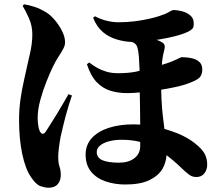

<svg xmlns="http://www.w3.org/2000/svg" viewBox="-20 -814 1040 897"><path d="M424 -738Q447 -725 476.5 -717.5Q506 -710 533 -710Q573 -710 608.5 -714.5Q644 -719 673.5 -725.5Q703 -732 724 -739Q753 -748 768.5 -757.5Q784 -767 790 -767Q810 -767 832 -761Q854 -755 869.5 -741.5Q885 -728 885 -706Q886 -687 878.5 -679.5Q871 -672 859 -666Q831 -653 794 -644Q757 -635 720 -629Q715 -628 711 -628Q724 -624 732 -619Q747 -612 749 -602Q751 -592 747 -578Q739 -550 736 -511Q764 -519 786 -528Q803 -535 814.5 -541Q826 -547 828 -547Q833 -547 848.5 -546Q864 -545 881.5 -540.5Q899 -536 912 -524Q925 -512 925 -489Q925 -470 916.5 -457Q908 -444 879 -432Q837 -414 788 -405Q760 -399 733 -395Q734 -347 737 -310Q741 -265 746 -230Q747 -221 748 -212Q781 -202 812 -190Q859 -170 890 -145Q921 -121 934.5 -98.5Q948 -76 948 -44Q948 -22 935 -4.5Q922 13 897 13Q877 13 862 1Q847 -11 833 -24Q793 -63 758 -89Q756 -55 739 -25Q719 8 677 28Q635 48 565 48Q516 48 473.5 33.5Q431 19 405.5 -12Q380 -43 380 -92Q380 -137 408.5 -168.5Q437 -200 487.5 -216.5Q538 -233 603 -233Q619 -233 635 -232Q635 -236 635 -240Q634 -288 634 -325Q633 -357 633 -382Q631 -382 630 -382Q602 -379 573 -379Q532 -379 496 -390Q460 -401 432 -430Q404 -459 386 -514L397 -522Q416 -507 436 -496Q456 -485 479.5 -478.5Q503 -472 530 -472Q580 -472 614 -479Q623 -481 632 -483Q632 -486 632 -489Q631 -519 629 -547Q627 -575 622 -592Q617 -611 597 -618Q562 -619 528 -629Q491 -639 461.5 -663.5Q432 -688 415 -731ZM86 -786 92 -794Q117 -790 141.5 -782Q166 -774 193 -758Q214 -746 235 -721.5Q256 -697 270 -669Q284 -641 284 -616Q284 -602 275.5 -586Q267 -570 253.5 -549.5Q240 -529 226 -500Q214 -475 197.5 -434Q181 -393 168.5 -347.5Q156 -302 156 -263Q156 -247 158.5 -229Q161 -211 165 -203Q171 -190 178.5 -189Q186 -188 193 -198Q200 -209 213.5 -230Q227 -251 243 -277L274 -329Q289 -355 300 -374L316 -368Q308 -345 300.5 -320Q293 -295 286 -269.5Q279 -244 273.5 -219.5Q268 -195 263 -174Q258 -147 255 -122Q252 -97 252 -83Q252 -52 258 -35.5Q264 -19 264 4Q264 29 250 46Q236 63 207 63Q191 63 170 56Q149 49 126 15Q99 -23 84 -94Q69 -165 69 -253Q69 -304 76 -352Q83 -400 93 -443Q103 -486 110 -520Q116 -545 120.5 -565.5Q125 -586 128 -607.5Q131 -629 131 -655Q131 -694 114.5 -730.5Q98 -767 86 -786ZM635 -151Q595 -161 549 -161Q516 -161 489.5 -154Q463 -147 447.5 -134Q432 -121 432 -104Q432 -77 458.5 -65.5Q485 -54 536 -54Q581 -54 608 -75Q635 -96 635 -132Q635 -142 635 -151Z"/></svg>

Font: Early Summer Mincho Heavy
Style: Regular
Weight: 900
Designer: GuiWonder
Version: Version 1.002